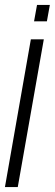

<svg xmlns="http://www.w3.org/2000/svg" viewBox="-37 -758 222 778"><path d="M-17 0H35L140.5 -598.5H88ZM113 -738 101 -671.5H153L165 -738Z"/></svg>

Font: Anybody ExtraCondensed Light
Style: Italic
Weight: 300
Width: 2
Italic angle: -10°
Version: Version 1.113;gftools[0.9.25]